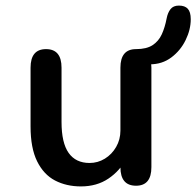

<svg xmlns="http://www.w3.org/2000/svg" viewBox="-20 -657 704 688"><path d="M145 -481Q200.5 -481 200.5 -414.5V-220Q200.5 -145 226 -109Q251.5 -73 301 -73Q330.5 -73 355.8 -88.5Q381 -104 396.2 -130.5Q411.5 -157 411.5 -189Q411.5 -200.5 417.2 -205Q423 -209.5 431 -209.5Q438 -209.5 446.5 -201.8Q455 -194 455 -178Q455 -132 432.5 -88.5Q410 -45 368.5 -17Q327 11 270 11Q218 11 177.2 -10.2Q136.5 -31.5 113 -79Q89.5 -126.5 89.5 -204V-414.5Q89.5 -481 145 -481ZM467.5 -481Q522.5 -481 522.5 -414.5V-58Q522.5 8.5 467.5 8.5Q411.5 8.5 411.5 -58V-414.5Q411.5 -481 467.5 -481ZM517 -426.5Q496 -426.5 483.8 -430.2Q471.5 -434 467.5 -436.5Q459.5 -441.5 455 -448.2Q450.5 -455 450.5 -465Q450.5 -473 455.2 -477Q460 -481 467.5 -481Q505 -481 526.8 -495.2Q548.5 -509.5 559.8 -534.2Q571 -559 577 -590.5Q581 -611.5 591 -624.2Q601 -637 621 -637Q642.5 -637 653 -625.5Q663.5 -614 663.5 -588Q663.5 -551 645.2 -513.5Q627 -476 594 -451.2Q561 -426.5 517 -426.5Z"/></svg>

Font: Sono Monospace Medium
Style: Regular
Weight: 500
Designer: Tyler Finck
Foundry: Tyler Finck
Version: Version 2.112